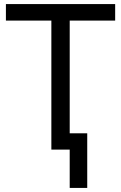

<svg xmlns="http://www.w3.org/2000/svg" viewBox="-20 -734 596 942"><path d="M322 188V0H232V-633H9V-714H545V-633H322V-80H408V188Z"/></svg>

Font: Noto Sans Ambassadori
Style: Regular
Weight: 400
Designer: Monotype Design Team
Foundry: Monotype Imaging Inc.
Version: Version 2.013